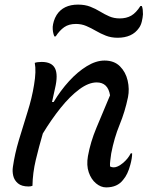

<svg xmlns="http://www.w3.org/2000/svg" viewBox="-20 -805 641 834"><path d="M131 -532Q143 -536 161 -536Q205 -536 219 -508Q233 -480 219 -421Q216 -406 212.5 -391.5Q209 -377 206 -362H213Q243 -412 280 -452.5Q317 -493 357 -517.5Q397 -542 434 -542Q476 -542 501 -517Q526 -492 534.5 -455Q543 -418 536 -383Q523 -320 499.5 -263Q476 -206 463 -138Q461 -122 459 -107.5Q457 -93 458 -82Q465 -78 474 -78Q491 -78 513.5 -96.5Q536 -115 548 -139H554Q554 -118 546 -89Q535 -47 515 -24Q490 9 441 9Q418 9 397 -8.5Q376 -26 365.5 -56.5Q355 -87 362 -127Q373 -188 398.5 -249Q424 -310 458 -391Q449 -447 400 -447Q365 -447 324.5 -417Q284 -387 243.5 -336.5Q203 -286 166 -225Q149 -167 135.5 -110.5Q122 -54 121 2Q114 5 104 5Q74 5 58 -8.5Q42 -22 37.5 -41.5Q33 -61 36 -80Q44 -136 62 -196.5Q80 -257 99.5 -318.5Q119 -380 128 -437Q138 -496 131 -532ZM500 -725Q529 -725 550 -737Q571 -749 590 -779H596Q599 -772 600 -763Q601 -754 601 -743Q600 -728 596 -711.5Q592 -695 584 -684Q569 -662 545.5 -651.5Q522 -641 491 -641Q463 -641 440 -650Q417 -659 396.5 -671Q376 -683 355 -692Q334 -701 310 -701Q279 -701 259 -687Q239 -673 222 -647H216Q208 -666 209 -689Q210 -700 214 -713.5Q218 -727 226 -740Q255 -785 319 -785Q349 -785 372 -776Q395 -767 414.5 -755Q434 -743 454.5 -734Q475 -725 500 -725Z"/></svg>

Font: Recursive Sn Csl St
Style: Italic
Weight: 400
Italic angle: -15°
Version: Version 1.079;hotconv 1.0.112;makeotfexe 2.5.65598; ttfautoh